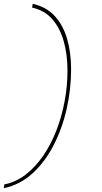

<svg xmlns="http://www.w3.org/2000/svg" viewBox="-59 -770 539 1010"><path d="M315 -405Q315 -300 291.5 -196.5Q268 -93 222.5 -5Q177 83 111.5 142.5Q46 202 -39 220L-36 200Q25 188 76 148.5Q127 109 168 49.5Q209 -10 237.5 -83.5Q266 -157 281 -237.5Q296 -318 296 -398Q296 -482 276.5 -552Q257 -622 216 -669Q175 -716 110 -730L113 -750Q185 -734 229.5 -685Q274 -636 294.5 -564Q315 -492 315 -405Z"/></svg>

Font: Georama Extra Expanded Thin
Style: Italic
Weight: 100
Width: 8
Italic angle: -9°
Designer: Jean-Baptiste Levee
Foundry: Production Type
Version: Version 1.000